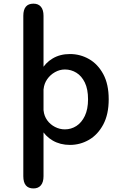

<svg xmlns="http://www.w3.org/2000/svg" viewBox="-20 -782 659 1050"><path d="M163 248.5Q107.5 248.5 107.5 181.5V-695.5Q107.5 -762 163 -762Q189.5 -762 203.8 -745Q218 -728 218 -695.5V181.5Q218 214 203.8 231.2Q189.5 248.5 163 248.5ZM362.5 -486.5Q418.5 -486.5 466.8 -459Q515 -431.5 544.8 -376.5Q574.5 -321.5 574.5 -239Q574.5 -157 544.8 -101.2Q515 -45.5 466.8 -17.5Q418.5 10.5 362.5 10.5Q309.5 10.5 268.5 -13.2Q227.5 -37 204 -79.2Q180.5 -121.5 180.5 -176.5Q180.5 -184.5 185.5 -193.2Q190.5 -202 199 -202Q204.5 -202 211 -196Q217.5 -190 218.5 -176.5Q221.5 -147.5 238.2 -124.2Q255 -101 280.8 -87.8Q306.5 -74.5 335 -74.5Q369 -74.5 397.8 -93Q426.5 -111.5 444 -148.2Q461.5 -185 461.5 -239Q461.5 -294.5 444 -330.5Q426.5 -366.5 397.8 -384.2Q369 -402 335 -402Q306.5 -402 280.8 -387.5Q255 -373 238.2 -349Q221.5 -325 218.5 -295.5Q217.5 -283 211.8 -277.8Q206 -272.5 199 -272.5Q191 -272.5 185.8 -279.5Q180.5 -286.5 180.5 -294.5Q180.5 -351.5 203.8 -394.8Q227 -438 267.8 -462.2Q308.5 -486.5 362.5 -486.5Z"/></svg>

Font: Sono ExtraLight Monospace Medium
Style: Regular
Weight: 500
Version: Version 2.112